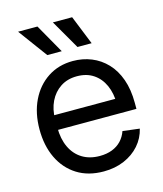

<svg xmlns="http://www.w3.org/2000/svg" viewBox="-113 -826 782 921"><g transform="rotate(-15 278.5 -365.0)"><path d="M288.6 11.7Q211.4 11.7 156.2 -23.2Q101.1 -58.1 71.5 -119.9Q42 -181.6 42 -262.2Q42 -343.3 72 -405.5Q102.1 -467.8 156 -503.2Q210 -538.6 280.8 -538.6Q330.1 -538.6 372.8 -521.2Q415.5 -503.9 448 -469.7Q480.5 -435.5 498.5 -384.8Q516.6 -334 516.6 -267.1V-237.8H92.8V-310.5H470.2L432.1 -284.7Q432.1 -337.9 414.1 -377.9Q396 -418 362.3 -440.4Q328.6 -462.9 280.8 -462.9Q233.4 -462.9 199 -440.2Q164.6 -417.5 145.8 -378.7Q127 -339.8 127 -291V-249.5Q127 -192.9 146.5 -151.4Q166 -109.9 202.4 -87.4Q238.8 -64.9 289.1 -64.9Q323.7 -64.9 350.8 -75.4Q377.9 -85.9 396.5 -105.7Q415 -125.5 424.3 -152.3L507.8 -142.1Q497.1 -96.7 466.6 -62Q436 -27.3 390.4 -7.8Q344.7 11.7 288.6 11.7ZM320.3 -597.7 236.8 -742.2H332.5L390.6 -597.7ZM170.4 -597.7 64 -742.2H160.2L242.2 -597.7Z"/></g></svg>

Font: Inter 24pt
Style: Regular
Weight: 400
Designer: Rasmus Andersson
Foundry: rsms
Version: Version 4.001;git-66647c0bb